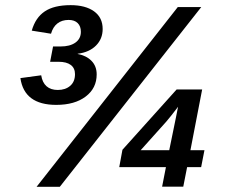

<svg xmlns="http://www.w3.org/2000/svg" viewBox="-20 -715 874 735"><path d="M183.1 -537.1H211.9Q248 -537.1 268.8 -552Q289.6 -566.9 289.6 -593.3Q289.6 -614.7 277.3 -626.7Q265.1 -638.7 242.7 -638.7Q216.8 -638.7 199.7 -625.2Q182.6 -611.8 175.3 -585.9L101.6 -597.7Q115.7 -647.5 151.4 -671.4Q187 -695.3 250.5 -695.3Q307.1 -695.3 340.1 -671.6Q373 -647.9 373 -604Q373 -566.4 347.7 -540.8Q322.3 -515.1 277.8 -509.3L277.3 -508.3Q310.1 -502.4 330.1 -482.2Q350.1 -461.9 350.1 -430.2Q350.1 -377.4 308.1 -345.5Q266.1 -313.5 195.3 -313.5Q72.8 -313.5 58.1 -416L137.7 -426.8Q142.1 -398.9 158.2 -384.8Q174.3 -370.6 201.2 -370.6Q230.5 -370.6 248.8 -386.5Q267.1 -402.3 267.1 -431.2Q267.1 -454.1 251 -466.3Q234.9 -478.5 204.1 -478.5H171.9ZM750.5 -688 209 0H120.1L660.6 -688ZM696.3 -75.2 681.6 -0.5H600.6L615.2 -75.2H436.5L448.7 -141.6L656.2 -372.6H753.9L709 -140.1H762.7L750 -75.2ZM661.6 -306.2Q647 -287.1 636.5 -273.7Q626 -260.3 616.2 -249L518.6 -140.1H627.9L653.3 -264.2Z"/></svg>

Font: Arimo SemiBold
Style: Italic
Weight: 600
Italic angle: -12°
Version: Version 1.33